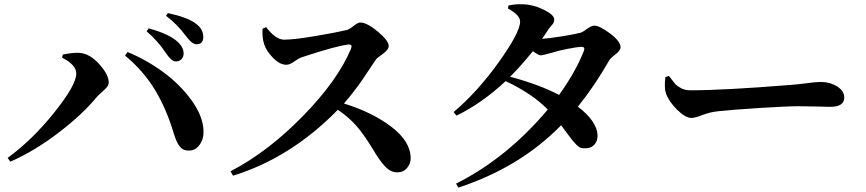

<svg xmlns="http://www.w3.org/2000/svg" viewBox="-20 -815 4040 896"><path d="M799.8 -528.3Q780.3 -528.3 754.9 -566.4Q717.8 -623 664.1 -668.9L673.8 -682.6Q767.6 -657.2 807.6 -621.1Q836.9 -594.7 836.9 -565.4Q836.9 -548.8 826.7 -538.6Q816.4 -528.3 799.8 -528.3ZM896.5 -608.4Q876 -608.4 845.7 -649.4Q807.6 -701.2 754.9 -741.2L763.7 -753.9Q854.5 -734.4 893.6 -705.1Q928.7 -679.7 928.7 -642.6Q928.7 -608.4 896.5 -608.4ZM335.9 -471.7Q335.9 -512.7 269.5 -545.9L273.4 -560.5Q323.2 -570.3 349.6 -568.4Q398.4 -565.4 442.9 -516.1Q487.3 -466.8 487.3 -430.7Q487.3 -418.9 479.5 -409.2Q471.7 -399.4 456.1 -385.7Q440.4 -372.1 432.6 -363.3Q365.2 -281.2 253.4 -195.8Q141.6 -110.4 28.3 -60.5L15.6 -78.1Q129.9 -161.1 232.9 -289.6Q335.9 -418 335.9 -471.7ZM929.7 -206.1Q931.6 -168 912.1 -140.1Q892.6 -112.3 862.3 -112.3Q834 -111.3 818.4 -131.8Q802.7 -152.3 790 -195.3Q755.9 -308.6 702.6 -396.5Q649.4 -484.4 563.5 -555.7L575.2 -572.3Q663.1 -536.1 741.2 -479Q819.3 -421.9 873 -348.1Q926.8 -274.4 929.7 -206.1Z M1205.1 -680.7 1221.7 -688.5Q1266.6 -629.9 1305.7 -629.9Q1351.6 -629.9 1450.2 -646.5Q1548.8 -663.1 1597.7 -674.8Q1609.4 -677.7 1629.9 -693.8Q1650.4 -710 1661.1 -710Q1692.4 -710 1743.2 -667.5Q1793.9 -625 1793.9 -600.6Q1793.9 -583 1766.1 -563Q1738.3 -543 1736.3 -540Q1729.5 -530.3 1708 -498Q1686.5 -465.8 1671.4 -443.4Q1656.2 -420.9 1631.8 -389.2Q1607.4 -357.4 1585 -332Q1717.8 -291 1807.1 -222.7Q1896.5 -154.3 1896.5 -76.2Q1896.5 -50.8 1879.4 -30.8Q1862.3 -10.7 1834 -10.7Q1806.6 -10.7 1785.2 -30.3Q1763.7 -49.8 1735.4 -93.8Q1676.8 -191.4 1641.6 -229.5Q1604.5 -270.5 1556.6 -302.7Q1336.9 -78.1 1067.4 4.9L1055.7 -15.6Q1230.5 -106.4 1393.6 -273.4Q1556.6 -440.4 1618.2 -587.9Q1626 -607.4 1607.4 -607.4Q1550.8 -601.6 1388.7 -547.9Q1374 -543 1353 -527.8Q1332 -512.7 1316.4 -512.7Q1286.1 -512.7 1254.4 -544.9Q1222.7 -577.1 1212.9 -608.4Q1203.1 -635.7 1205.1 -680.7Z M2705.1 -578.1Q2711.9 -596.7 2692.4 -596.7Q2673.8 -595.7 2628.4 -586.9Q2583 -578.1 2560.5 -570.3Q2510.7 -556.6 2504.9 -556.6Q2493.2 -556.6 2466.8 -576.2Q2409.2 -504.9 2360.4 -457Q2495.1 -420.9 2588.9 -372.1Q2664.1 -475.6 2705.1 -578.1ZM2350.6 -775.4 2352.5 -789.1Q2384.8 -796.9 2422.9 -794.9Q2471.7 -793 2519 -769Q2566.4 -745.1 2566.4 -724.6Q2566.4 -714.8 2563 -708.5Q2559.6 -702.1 2550.8 -692.4Q2542 -682.6 2536.1 -672.9Q2530.3 -664.1 2509.8 -633.8Q2542 -635.7 2605.5 -646Q2668.9 -656.2 2688.5 -662.1Q2699.2 -665 2719.7 -680.2Q2740.2 -695.3 2752.9 -695.3Q2778.3 -695.3 2827.1 -658.7Q2876 -622.1 2876 -593.8Q2876 -580.1 2851.6 -561Q2827.1 -542 2822.3 -532.2Q2753.9 -412.1 2676.8 -317.4Q2765.6 -249 2768.6 -184.6Q2769.5 -157.2 2753.9 -140.1Q2738.3 -123 2712.9 -123Q2700.2 -122.1 2690.9 -125Q2681.6 -127.9 2670.4 -139.2Q2659.2 -150.4 2652.3 -158.7Q2645.5 -167 2627.9 -190.9Q2610.4 -214.8 2598.6 -230.5Q2407.2 -34.2 2119.1 60.5L2108.4 42Q2346.7 -78.1 2536.1 -303.7Q2466.8 -376 2339.8 -436.5Q2227.5 -332 2110.4 -275.4L2096.7 -292Q2208 -385.7 2307.6 -524.9Q2407.2 -664.1 2407.2 -714.8Q2407.2 -744.1 2350.6 -775.4Z M3085 -455.1 3101.6 -460.9Q3122.1 -433.6 3130.4 -423.8Q3138.7 -414.1 3157.7 -403.8Q3176.8 -393.6 3202.1 -393.6Q3357.4 -393.6 3671.9 -418.9Q3699.2 -420.9 3729.5 -424.8Q3759.8 -428.7 3778.3 -430.7Q3796.9 -432.6 3807.6 -432.6Q3853.5 -432.6 3886.7 -411.6Q3919.9 -390.6 3919.9 -359.4Q3919.9 -316.4 3853.5 -316.4Q3836.9 -316.4 3792.5 -317.9Q3748 -319.3 3709 -319.3Q3653.3 -319.3 3522.9 -311Q3392.6 -302.7 3332 -295.9Q3293 -292 3258.3 -278.3Q3223.6 -264.6 3207 -264.6Q3178.7 -264.6 3140.1 -302.7Q3101.6 -340.8 3087.9 -378.9Q3079.1 -403.3 3085 -455.1Z"/></svg>

Font: GenYoMin TW TTF Bold
Style: Regular
Weight: 700
Version: Version 1.300